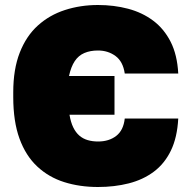

<svg xmlns="http://www.w3.org/2000/svg" viewBox="-20 -734 758 768"><path d="M372 14Q299 14 237 -5.5Q175 -25 129 -68Q83 -111 58 -179.5Q33 -248 33 -346V-365Q33 -457 59 -523.5Q85 -590 131.5 -632Q178 -674 240 -694Q302 -714 372 -714Q436 -714 492.5 -699Q549 -684 592.5 -651.5Q636 -619 662.5 -567Q689 -515 693 -440H479Q472 -488 442 -510Q412 -532 372 -532Q341 -532 317.5 -522Q294 -512 279 -489.5Q264 -467 256 -430H438V-275H258Q263 -245 273 -224.5Q283 -204 297.5 -191.5Q312 -179 331 -173.5Q350 -168 372 -168Q416 -168 445 -190.5Q474 -213 479 -260H693Q689 -184 663.5 -131.5Q638 -79 595 -47Q552 -15 495 -0.5Q438 14 372 14Z"/></svg>

Font: Golos Text ExtraBold
Style: Regular
Weight: 800
Designer: A.Korolkova, Vitaly Kuzmin
Foundry: ParaType Ltd
Version: Version 2.004